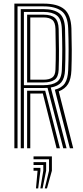

<svg xmlns="http://www.w3.org/2000/svg" viewBox="-20 -820 457 1062"><path d="M59.5 0V-800H221.2Q298 -800 335.1 -769.4Q372.2 -738.8 375 -662.5Q376.8 -602 376.9 -545.1Q377 -488.2 375 -431.5Q373 -382.8 356.6 -355.6Q340.2 -328.5 305 -314.5L385 0H366.5L283.2 -323.8Q321.8 -333.8 338.6 -359.1Q355.5 -384.5 357.2 -432Q359.5 -490 359.5 -545.8Q359.5 -601.5 357.2 -662Q354.8 -733.8 320 -759.2Q285.2 -784.8 221.2 -784.8H77V0ZM94.8 0V-769.5H221.2Q277.5 -769.5 307.5 -746.6Q337.5 -723.8 339.8 -661.5Q341.2 -606.8 341.8 -549.1Q342.2 -491.5 339.8 -433Q337.8 -387.8 319.4 -365.2Q301 -342.8 260.8 -336L348.2 0H329.8L243 -334Q233.5 -333.2 220.8 -333.2H112.2V0ZM112.2 -348.8H220.8Q268.8 -348.8 294.4 -366.5Q320 -384.2 322 -433.5Q324.5 -492.2 324.4 -547.1Q324.2 -602 322 -660.5Q319.8 -715 294.2 -734.5Q268.8 -754 221.2 -754H112.2ZM130 -364V-738.8H221.2Q263.5 -738.8 283.4 -721.1Q303.2 -703.5 304.5 -660Q306 -600.2 306.2 -544.2Q306.5 -488.2 304.5 -434Q302.8 -393.5 281.8 -378.8Q260.8 -364 220.8 -364ZM147.5 -379.2H220.8Q253 -379.2 269.4 -391.4Q285.8 -403.5 286.8 -435Q288.8 -489 288.5 -546Q288.2 -603 286.8 -659.8Q285.8 -697.2 268.8 -710.4Q251.8 -723.5 221.2 -723.5H147.5ZM130 0V-318H205.2Q211.5 -318 217.8 -318Q224 -318 230 -318.2L311.5 0H293L216.8 -303Q213.2 -302.8 205.8 -302.8H147.5V0ZM227.5 222.2 251.2 124.2V60.8H165.5V45H267V124.2L239.8 222.2ZM203.2 222.2 219.5 124.2V92.5H165.5V76.8H235.2V124.2L215.5 222.2ZM179 222.2 187.8 124.2H165.5V108.5H203.5V124.2L191.2 222.2Z"/></svg>

Font: Big Shoulders Inline Text Medium
Style: Regular
Weight: 500
Designer: Patric King
Foundry: XO Type Co
Version: Version 1.000